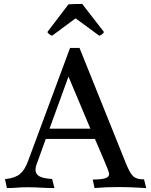

<svg xmlns="http://www.w3.org/2000/svg" viewBox="-20 -953 766 973"><path d="M396 -933Q398 -933 402 -926L506 -792Q506 -788 505 -787Q494 -775 483 -772L363 -860L244 -772Q233 -775 222 -787Q221 -788 221 -792L327 -931Q345 -932 359 -932.5Q373 -933 396 -933ZM212 -249 163 -113Q160 -101 160 -92Q160 -72 178 -60.5Q196 -49 244 -46L256 0Q234 0 218 -0.5Q202 -1 187 -2Q172 -3 156 -3.5Q140 -4 119 -4Q101 -4 89 -3.5Q77 -3 66 -2Q55 -1 43 -0.5Q31 0 15 0L5 -46H11Q57 -51 81.5 -71.5Q106 -92 123 -139L335 -710H383L619 -123Q629 -99 637.5 -83.5Q646 -68 655.5 -59.5Q665 -51 678 -47.5Q691 -44 710 -44L721 0Q686 -2 651 -3.5Q616 -5 580 -5Q546 -5 520 -4Q494 -3 459 0L450 -43H454Q499 -44 516 -50.5Q533 -57 533 -71Q533 -73 532 -78Q531 -83 524 -100.5Q517 -118 502.5 -152.5Q488 -187 461 -249ZM231 -301H438L327 -565Z"/></svg>

Font: Lusitana
Style: Regular
Weight: 400
Designer: Ana Paula Megda
Foundry: Ana Paula Megda
Version: Version 1.000; ttfautohint (v1.1) -l 8 -r 50 -G 200 -x 14 -D